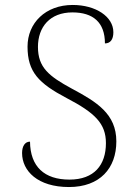

<svg xmlns="http://www.w3.org/2000/svg" viewBox="-20 -744 542 774"><path d="M258 10C383 10 449 -66 449 -174C449 -285 370 -333 269 -387C177 -437 133 -472 133 -555C133 -635 181 -694 272 -694C355 -694 403 -654 403 -569C425 -569 437 -585 437 -614C437 -677 366 -724 273 -724C163 -724 91 -651 91 -556C91 -454 136 -408 248 -349C363 -289 407 -246 407 -167C407 -79 360 -20 260 -20C159 -20 102 -72 101 -173C80 -173 69 -154 69 -127C69 -55 132 10 258 10Z"/></svg>

Font: Noto Serif Georgian ExtraLight
Style: Regular
Weight: 200
Designer: Monotype Design Team, Akaki Razmadze
Foundry: Google LLC
Version: Version 2.003